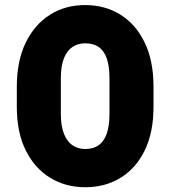

<svg xmlns="http://www.w3.org/2000/svg" viewBox="-20 -748 688 775"><path d="M324.2 7.8Q245.1 7.8 182.6 -30.3Q120.1 -68.4 84 -140.9Q47.9 -213.4 47.9 -316.4V-398.4Q47.9 -502.4 84 -576.2Q120.1 -649.9 182.6 -689Q245.1 -728 324.2 -727.5Q404.3 -727.5 466.6 -688.5Q528.8 -649.4 564.2 -575.9Q599.6 -502.4 599.6 -398.4V-316.4Q599.6 -213.4 564.2 -140.9Q528.8 -68.4 466.6 -30.3Q404.3 7.8 324.2 7.8ZM324.2 -146.5Q356.4 -146.5 378.2 -161.9Q399.9 -177.2 410.9 -208.7Q421.9 -240.2 421.9 -288.1V-431.6Q421.9 -481 410.9 -512.2Q399.9 -543.5 378.2 -558.3Q356.4 -573.2 324.2 -573.2Q294.4 -573.2 272.2 -558.3Q250 -543.5 237.8 -512.2Q225.6 -481 225.6 -431.6V-288.1Q225.6 -240.2 237.8 -208.7Q250 -177.2 272.2 -161.9Q294.4 -146.5 324.2 -146.5Z"/></svg>

Font: Reddit Sans Black
Style: Regular
Weight: 900
Version: Version 1.014